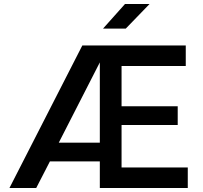

<svg xmlns="http://www.w3.org/2000/svg" viewBox="-20 -934 1009 954"><path d="M913 -102V0H476V-132H228L160 0H27L389 -708H903V-606H584V-406H863V-313H584V-102ZM476 -225V-624L272 -225ZM723 -914 605 -792H492L601 -914Z"/></svg>

Font: Metropolitano Medium
Style: Regular
Weight: 500
Designer: Fonts by Alex Slobzheninov & Chris M. Simpson / Changes by Cristiano Sobral
Foundry: Fonts by Alex Slobzheninov & Chris M. Simpson / Changes by Cristiano Sobral
Version: Version 1.00;August 30, 2020;FontCreator 13.0.0.2681 64-bit